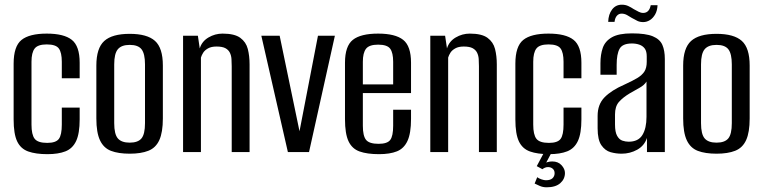

<svg xmlns="http://www.w3.org/2000/svg" viewBox="-20 -647 3247 817"><path d="M182 9Q132 9 100 -2.5Q68 -14 53 -45.5Q38 -77 38 -139V-376Q38 -450 71.5 -477Q105 -504 179 -504Q252 -504 285.5 -477.5Q319 -451 319 -380V-314H243V-384Q243 -423 230.5 -440.5Q218 -458 179 -458Q141 -458 127.5 -440.5Q114 -423 114 -384V-117Q114 -74 127.5 -56.5Q141 -39 181 -39Q218 -39 230.5 -56Q243 -73 243 -117V-189H319V-139Q319 -79 304 -47Q289 -15 258.5 -3Q228 9 182 9Z M532 7Q484 7 452.5 -5Q421 -17 405.5 -50Q390 -83 390 -143V-368Q390 -442 423.5 -472.5Q457 -503 532 -503Q606 -503 639.5 -473Q673 -443 673 -368V-143Q673 -84 658 -51Q643 -18 611.5 -5.5Q580 7 532 7ZM532 -40Q567 -40 582 -58Q597 -76 597 -123V-373Q597 -418 582.5 -437Q568 -456 532 -456Q497 -456 481.5 -437.5Q466 -419 466 -373V-123Q466 -76 481.5 -58Q497 -40 532 -40Z M759 0V-495H822L830 -441Q839 -471 867 -487.5Q895 -504 927 -504Q978 -504 1002.5 -486Q1027 -468 1034.5 -438.5Q1042 -409 1042 -373V0H966V-365Q966 -381 965 -396Q964 -411 958 -423Q952 -435 939 -442Q926 -449 901 -449Q879 -449 865 -441Q851 -433 844.5 -422.5Q838 -412 835 -402V0Z M1205 0 1092 -495H1170L1255 -86H1254L1333 -495H1405L1295 0Z M1593 9Q1542 9 1510 -2.5Q1478 -14 1463 -46Q1448 -78 1448 -140V-380Q1448 -451 1481.5 -477.5Q1515 -504 1589 -504Q1662 -504 1695.5 -477.5Q1729 -451 1729 -380V-251H1524V-112Q1524 -69 1537.5 -52Q1551 -35 1591 -35Q1628 -35 1640.5 -51.5Q1653 -68 1653 -112V-180H1729V-141Q1729 -80 1714 -47.5Q1699 -15 1669 -3Q1639 9 1593 9ZM1524 -288H1653V-384Q1653 -422 1640.5 -439.5Q1628 -457 1589 -457Q1551 -457 1537.5 -439.5Q1524 -422 1524 -384Z M1811 0V-495H1874L1882 -441Q1891 -471 1919 -487.5Q1947 -504 1979 -504Q2030 -504 2054.5 -486Q2079 -468 2086.5 -438.5Q2094 -409 2094 -373V0H2018V-365Q2018 -381 2017 -396Q2016 -411 2010 -423Q2004 -435 1991 -442Q1978 -449 1953 -449Q1931 -449 1917 -441Q1903 -433 1896.5 -422.5Q1890 -412 1887 -402V0Z M2317 9Q2267 9 2235 -2.5Q2203 -14 2188 -45.5Q2173 -77 2173 -139V-376Q2173 -450 2206.5 -477Q2240 -504 2314 -504Q2387 -504 2420.5 -477.5Q2454 -451 2454 -380V-314H2378V-384Q2378 -423 2365.5 -440.5Q2353 -458 2314 -458Q2276 -458 2262.5 -440.5Q2249 -423 2249 -384V-117Q2249 -74 2262.5 -56.5Q2276 -39 2316 -39Q2353 -39 2365.5 -56Q2378 -73 2378 -117V-189H2454V-139Q2454 -79 2439 -47Q2424 -15 2393.5 -3Q2363 9 2317 9ZM2306 150Q2290 150 2276.5 144Q2263 138 2255 134L2266 107Q2272 112 2283.5 116Q2295 120 2303 120Q2322 120 2331 111.5Q2340 103 2340 90Q2340 78 2332 71Q2324 64 2312 64Q2305 64 2299 66.5Q2293 69 2288 73L2264 60L2296 0H2328L2301 51L2295 49Q2302 45 2311 42.5Q2320 40 2330 40Q2355 40 2369.5 56Q2384 72 2384 89Q2384 115 2364 132.5Q2344 150 2306 150Z M2625 7Q2601 7 2578 0.5Q2555 -6 2539 -29Q2523 -52 2523 -101V-154Q2523 -203 2552.5 -233Q2582 -263 2637 -287Q2670 -302 2691 -314.5Q2712 -327 2722 -342.5Q2732 -358 2732 -384V-407Q2732 -429 2723.5 -440.5Q2715 -452 2700.5 -457Q2686 -462 2669 -462Q2629 -462 2616.5 -439.5Q2604 -417 2604 -371V-329H2535V-378Q2535 -415 2545 -443.5Q2555 -472 2584 -488.5Q2613 -505 2669 -505Q2728 -505 2758 -492.5Q2788 -480 2798.5 -456Q2809 -432 2809 -396V0H2733V-60Q2722 -27 2691.5 -10Q2661 7 2625 7ZM2655 -44Q2696 -44 2713.5 -72.5Q2731 -101 2731 -150V-300Q2722 -285 2701.5 -273.5Q2681 -262 2660 -250Q2630 -232 2613.5 -213Q2597 -194 2597 -160V-117Q2597 -85 2606 -69Q2615 -53 2628.5 -48.5Q2642 -44 2655 -44ZM2717 -553Q2703 -553 2692.5 -558Q2682 -563 2668 -571Q2659 -577 2648 -583Q2637 -589 2625 -589Q2613 -589 2605 -580Q2597 -571 2595 -554H2568Q2569 -586 2584.5 -606.5Q2600 -627 2626 -627Q2641 -627 2653 -621.5Q2665 -616 2677 -608Q2688 -602 2697.5 -597Q2707 -592 2717 -592Q2730 -592 2738 -600.5Q2746 -609 2749 -625H2778Q2777 -602 2768 -586Q2759 -570 2745.5 -561.5Q2732 -553 2717 -553Z M3029 7Q2981 7 2949.5 -5Q2918 -17 2902.5 -50Q2887 -83 2887 -143V-368Q2887 -442 2920.5 -472.5Q2954 -503 3029 -503Q3103 -503 3136.5 -473Q3170 -443 3170 -368V-143Q3170 -84 3155 -51Q3140 -18 3108.5 -5.5Q3077 7 3029 7ZM3029 -40Q3064 -40 3079 -58Q3094 -76 3094 -123V-373Q3094 -418 3079.5 -437Q3065 -456 3029 -456Q2994 -456 2978.5 -437.5Q2963 -419 2963 -373V-123Q2963 -76 2978.5 -58Q2994 -40 3029 -40Z"/></svg>

Font: Alumni Sans Thin Medium
Style: Regular
Weight: 500
Version: Version 1.018